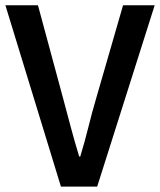

<svg xmlns="http://www.w3.org/2000/svg" viewBox="-23 -694 595 714"><path d="M203.6 0 -2.9 -674.3H118.2L210.9 -331.1Q226.6 -273.4 240.2 -221.4Q253.9 -169.4 271.5 -111.8H275.4Q293 -169.4 305.7 -221.4Q318.4 -273.4 335.4 -331.1L434.6 -674.3H552.2L338.4 0Z"/></svg>

Font: Akatab
Style: Bold
Weight: 700
Designer: SIL Global
Foundry: SIL Global
Version: Version 4.100